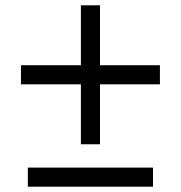

<svg xmlns="http://www.w3.org/2000/svg" viewBox="-20 -704 682 724"><path d="M85 0H557V-72H85ZM285 -386V-160H357V-386H583V-458H357V-684H285V-458H59V-386Z"/></svg>

Font: Resamitz
Style: Bold
Weight: 700
Designer: gluk
Foundry: gluk
Version: Version 0.047